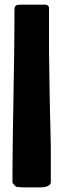

<svg xmlns="http://www.w3.org/2000/svg" viewBox="-20 -777 280 836"><path d="M34.2 19.5 49.8 36.1C72.3 40 95.7 39.1 121.1 39.1H150.4C175.8 39.1 197.3 34.2 201.2 19.5V-140.6C197.3 -278.3 195.3 -416 193.4 -553.7V-740.2C193.4 -763.7 168 -754.9 151.4 -756.8H84C67.4 -754.9 43 -762.7 43 -736.3V-722.7C43 -482.4 34.2 -219.7 34.2 19.5Z"/></svg>

Font: Bowlby One SC
Style: Regular
Weight: 400
Width: 1
Version: Version 1.2